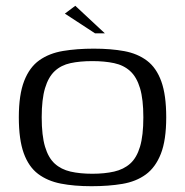

<svg xmlns="http://www.w3.org/2000/svg" viewBox="-20 -636 639 663"><path d="M296 7Q236 7 190 -2Q144 -11 111.5 -35.5Q79 -60 62 -107Q45 -154 45 -231Q45 -309 63.5 -356.5Q82 -404 116 -428Q150 -452 197.5 -460Q245 -468 304 -468Q363 -468 409 -459.5Q455 -451 487.5 -426.5Q520 -402 537 -355Q554 -308 554 -231Q554 -152 535.5 -105Q517 -58 483.5 -33.5Q450 -9 402.5 -1Q355 7 296 7ZM299 -36Q341 -36 374 -43.5Q407 -51 429.5 -71Q452 -91 463.5 -129.5Q475 -168 475 -231Q475 -293 463.5 -331.5Q452 -370 429.5 -390.5Q407 -411 374 -418Q341 -425 299 -425Q256 -425 223.5 -418Q191 -411 169 -390.5Q147 -370 135.5 -331.5Q124 -293 124 -231Q124 -168 135.5 -129.5Q147 -91 169 -71Q191 -51 223.5 -43.5Q256 -36 299 -36ZM308 -521 204 -589 240 -616 342 -521Z"/></svg>

Font: Genos
Style: Regular
Weight: 400
Designer: Robert E. Leuschke
Foundry: Robert E. Leuschke
Version: Version 1.010